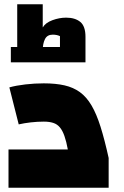

<svg xmlns="http://www.w3.org/2000/svg" viewBox="-20 -883 581 903"><path d="M20 0V-180H299Q292 -218 283 -243.5Q274 -269 261.5 -284Q249 -299 230.5 -305Q212 -311 186 -311Q156 -311 125 -307.5Q94 -304 68 -298L24 -472Q56 -481 99.5 -486Q143 -491 186 -491Q242 -491 283.5 -481.5Q325 -472 356 -449.5Q387 -427 410.5 -387Q434 -347 453 -286.5Q472 -226 491 -140V0ZM61 -646V-863H181V-754Q194 -776 226.5 -788Q259 -800 291 -800Q333 -800 357.5 -780Q382 -760 382 -710V-646H262V-713Q256 -716 247.5 -718Q239 -720 228 -720Q202 -720 191.5 -699Q181 -678 181 -646ZM31 -590V-662H382V-590Z"/></svg>

Font: Changa ExtraLight ExtraBold
Style: Regular
Weight: 800
Version: Version 3.002; ttfautohint (v1.8.2)